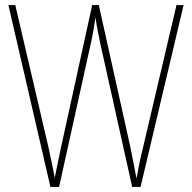

<svg xmlns="http://www.w3.org/2000/svg" viewBox="-20 -734 754 754"><path d="M701 -714H673L542 -156C531 -113 524 -77 516 -33C507 -80 502 -107 492 -156L368 -714H342L220 -157C214 -130 204 -80 195 -36C190 -61 183 -99 170 -157L40 -714H13L178 0H212L339 -574C345 -606 349 -624 355 -665C361 -623 366 -604 373 -567L499 0H532Z"/></svg>

Font: Noto Sans Myanmar UI Condensed Thin
Style: Regular
Weight: 100
Width: 3
Designer: Monotype Design Team
Foundry: Monotype Imaging Inc.
Version: Version 2.103